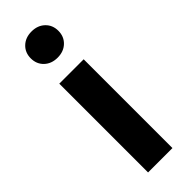

<svg xmlns="http://www.w3.org/2000/svg" viewBox="-242 -737 757 757"><g transform="rotate(-45 136.0 -359.0)"><path d="M191.5 -592.5Q170 -572 136 -572Q102 -572 80.5 -592.5Q59 -613 59 -645Q59 -677 80.5 -697.5Q102 -718 136 -718Q170 -718 191.5 -697.5Q213 -677 213 -645Q213 -613 191.5 -592.5ZM68 0V-495H204V0Z"/></g></svg>

Font: Assistant
Style: Bold
Weight: 700
Designer: Hebrew By Ben Nathan, Latin by Paul Hunt
Version: Version 2.001;PS 002.001;hotconv 1.0.88;makeotf.lib2.5.64775